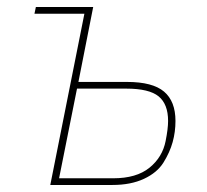

<svg xmlns="http://www.w3.org/2000/svg" viewBox="-20 -526 589 546"><path d="M123 0 220 -487H78L82 -506H245L203 -293H341Q414 -293 446.5 -265.5Q479 -238 479 -182Q479 -151 471 -122Q463 -93 445 -64Q427 -35 389.5 -17.5Q352 0 300 0ZM148 -19H302Q368 -19 405 -49Q442 -79 451 -125Q458 -160 458 -182Q458 -230 431 -252Q404 -274 339 -274H199Z"/></svg>

Font: IBM Plex Sans Thin
Style: Italic
Weight: 100
Italic angle: -11.31°
Designer: Mike Abbink, Paul van der Laan, Pieter van Rosmalen
Foundry: Bold Monday
Version: Version 3.0